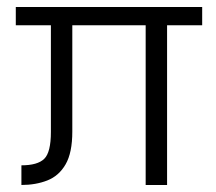

<svg xmlns="http://www.w3.org/2000/svg" viewBox="-20 -527 616 547"><path d="M395 0V-467H456V0ZM125 -151V-467H186V-152Q186 -92 167 -59Q148 -26 115 -13Q82 0 41 0V-56Q87 -56 106 -74.5Q125 -93 125 -151ZM25 -455V-507H556V-455Z"/></svg>

Font: Hind Variable Light
Style: Regular
Weight: 300
Designer: Manushi Parikh, Satya Rajpurohit
Foundry: Indian Type Foundry
Version: Version 3.000